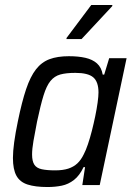

<svg xmlns="http://www.w3.org/2000/svg" viewBox="-20 -744 537 772"><path d="M171 8Q122 8 91 -2Q60 -12 46 -37.5Q32 -63 32 -109Q32 -135 37 -172Q42 -209 52 -257Q68 -335 85 -385.5Q102 -436 124.5 -465Q147 -494 179 -506Q211 -518 257 -518Q295 -518 323.5 -511.5Q352 -505 370 -489Q388 -473 393 -444H399L419 -510H489L381 0H311L322 -72H316Q300 -38 277.5 -20.5Q255 -3 228.5 2.5Q202 8 171 8ZM202 -59Q233 -59 254.5 -66Q276 -73 291 -87Q306 -101 317 -124Q325 -139 333.5 -164Q342 -189 349.5 -218.5Q357 -248 363 -277Q369 -306 372.5 -331.5Q376 -357 376 -372Q376 -415 355 -433Q334 -451 283 -451Q246 -451 222.5 -444.5Q199 -438 183 -418.5Q167 -399 155 -360Q143 -321 129 -255Q120 -209 114.5 -177Q109 -145 109 -123Q109 -96 118 -82Q127 -68 148 -63.5Q169 -59 202 -59ZM247 -587 248 -592 347 -724H432L431 -719L308 -587Z"/></svg>

Font: Saira SemiCondensed
Style: Italic
Weight: 400
Width: 4
Italic angle: -12°
Designer: Hector Gatti with collaboration of the Omnibus-Type team
Foundry: Omnibus-Type
Version: Version 1.101